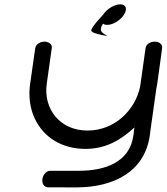

<svg xmlns="http://www.w3.org/2000/svg" viewBox="-20 -778 750 864"><path d="M676.4 -590.6H676.1C655.2 -590.6 637.3 -577.6 635.2 -562.6L610.9 -390.4C589.9 -283.1 496 -190.5 374.1 -190.5C248.4 -190.5 174.7 -289.1 190.3 -400.6C206 -512.1 213.1 -562.6 213.1 -562.6C215.3 -577.6 200.9 -590.6 180 -590.6C159.1 -590.6 141.2 -577.6 139 -562.6C139 -562.6 138.3 -562.1 115.6 -400.6C92.9 -239.1 196.4 -108 364.3 -108C453.8 -108 520.7 -145.2 584.8 -204.4L582.2 -185.6C582 -184.4 582 -183.3 582.1 -182.1C581.4 -177.5 580.7 -172.5 580 -167.1C563.2 -48.3 453.5 -9.5 335.6 -9.5C217.7 -9.5 205.5 -9.5 205.5 -9.5C189.7 -9.5 173.7 6.7 170.7 27.6C167.8 48.5 179.1 64.6 194.8 64.6C194.8 64.6 154.4 65.3 323.6 65.3C492.8 65.3 640 -6.8 656.2 -185.6C656.4 -185.7 660.3 -213.6 683.2 -377.3C684.9 -385 686.4 -392.8 687.5 -400.6C710.2 -562.1 709.5 -562.6 709.5 -562.6C711.6 -577.6 697.3 -590.6 676.4 -590.6ZM585.7 -208.2C585.4 -207.2 585.1 -206.1 584.9 -205C585.8 -210.9 592.9 -260.1 585.7 -208.2ZM538.1 -712.2C554 -737.2 547.6 -758.5 521.2 -758.5C494.7 -758.5 460.1 -737.2 444.3 -712.2C426 -691.8 394.3 -658.5 390.7 -642.2C387.5 -631 429.8 -620.6 463.9 -616C442.7 -629.5 420.4 -635.5 443.6 -671.6C448 -668 454.4 -666 462.5 -666C489 -666 522.3 -687.2 538.1 -712.2Z"/></svg>

Font: Hi.
Style: Tall Oblique
Weight: 400
Designer: Mew Too, Robert Jablonski
Foundry: Cannot Into Space Fonts
Version: Version 1.996